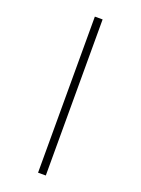

<svg xmlns="http://www.w3.org/2000/svg" viewBox="-183 -841 853 1163"><g transform="rotate(20 243.5 -259.0)"><path d="M218 -762H268V244H218Z"/></g></svg>

Font: Noto Sans Hebrew SemiCondensed Light
Style: Regular
Weight: 300
Width: 4
Designer: Monotype Design Team
Foundry: Monotype Imaging Inc.
Version: Version 2.003